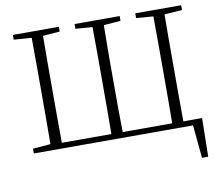

<svg xmlns="http://www.w3.org/2000/svg" viewBox="-95 -837 1320 1153"><g transform="rotate(-10 565.0 -261.0)"><path d="M55 0H1026L1045 201H1083L1087 -34H973C972 -133 972 -233 972 -341V-387C972 -489 972 -588 973 -686L1081 -694V-723H801V-694L905 -686C906 -589 906 -489 906 -387V-341C906 -233 906 -133 905 -34H603C601 -133 601 -233 601 -341V-387C601 -489 601 -589 603 -686L706 -694V-723H431V-694L534 -686C535 -588 535 -489 535 -387V-341C535 -233 535 -133 534 -34H232C231 -133 231 -233 231 -341V-387C231 -490 231 -588 232 -686L335 -694V-723H55V-694L163 -686C164 -589 164 -489 164 -387V-341C164 -235 164 -136 163 -38L55 -29Z"/></g></svg>

Font: Noto Serif CJK HK ExtraLight
Style: Regular
Weight: 200
Designer: Ryoko NISHIZUKA 西塚涼子 (kana & ideographs); Frank Grießhammer (Latin, Greek & Cyrillic); Wenlong ZHANG 张文龙 (bopomofo); San
Foundry: Adobe
Version: Version 2.001;hotconv 1.1.0;makeotfexe 2.6.0